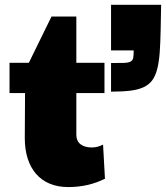

<svg xmlns="http://www.w3.org/2000/svg" viewBox="-20 -758 680 786"><path d="M434.6 -500Q468.3 -500 486.8 -500.5Q505.4 -501 514.4 -505.9Q523.4 -510.7 525.4 -521.2Q527.3 -531.7 527.3 -551.8H434.6V-738.3H639.6L637.7 -636.7Q636.7 -583 633.8 -543.2Q630.9 -503.4 623.5 -475.1Q616.2 -446.8 603 -429Q589.8 -411.1 567.6 -400.9Q545.4 -390.6 512.7 -386.7Q480 -382.8 434.6 -382.8ZM409.7 -26.4Q341.8 7.8 259.3 7.8Q216.8 7.8 183.6 -6.1Q150.4 -20 127.7 -46.1Q105 -72.3 93.3 -109.1Q81.5 -146 81.5 -192.4L82.5 -377H19V-501H98.1L190.9 -690.4H292.5V-501H407.7V-377H292.5V-207Q292.5 -180.7 309.6 -167.5Q326.7 -154.3 356 -154.3Q378.9 -154.3 401.9 -166Z"/></svg>

Font: Paytone One
Style: Regular
Weight: 400
Designer: vernon adams
Foundry: vernon adams
Version: 1.000